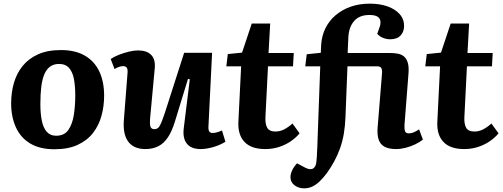

<svg xmlns="http://www.w3.org/2000/svg" viewBox="-20 -802 2755 1051"><path d="M278 15Q198 15 145.5 -16.5Q93 -48 67 -105Q41 -162 41 -237Q41 -295 56 -347.5Q71 -400 103.5 -440.5Q136 -481 188 -504.5Q240 -528 314 -528Q392 -528 444.5 -497.5Q497 -467 523.5 -411Q550 -355 550 -278Q550 -221 535.5 -168Q521 -115 489 -74Q457 -33 405 -9Q353 15 278 15ZM287 -59Q332 -59 354 -90.5Q376 -122 384 -172Q392 -222 392 -279Q392 -329 385 -368Q378 -407 358.5 -429.5Q339 -452 303 -452Q275 -452 255 -438Q235 -424 223 -396Q211 -368 206 -327Q201 -286 201 -232Q201 -180 209 -141Q217 -102 236 -80.5Q255 -59 287 -59Z M586 -479Q603 -491 629.5 -501.5Q656 -512 684.5 -519Q713 -526 735 -526Q784 -526 808 -501Q832 -476 827 -427L802 -158Q799 -123 803.5 -109Q808 -95 825 -95Q838 -95 846.5 -103Q855 -111 863.5 -132Q872 -153 884 -189L988 -513H1141L1121 -109Q1120 -91 1125.5 -82.5Q1131 -74 1143 -74Q1155 -74 1169 -78Q1183 -82 1195 -88L1214 -26Q1201 -18 1184.5 -10.5Q1168 -3 1149.5 2.5Q1131 8 1112.5 11Q1094 14 1079 14Q1026 14 1002.5 -16Q979 -46 986 -101L1019 -368L1009 -370L937 -135Q921 -83 899 -50Q877 -17 846.5 -1.5Q816 14 776 14Q713 14 682.5 -26Q652 -66 658 -144L678 -401Q680 -424 673.5 -432Q667 -440 654 -440Q644 -440 632 -436Q620 -432 607 -424Z M1227 -506 1305 -514 1358 -673H1459L1450 -512H1588L1584 -439H1447L1433 -161Q1431 -124 1442.5 -103Q1454 -82 1488 -82Q1513 -82 1536 -94Q1559 -106 1581 -126L1620 -72Q1600 -48 1571.5 -28.5Q1543 -9 1507.5 2.5Q1472 14 1432 14Q1355 14 1318 -25.5Q1281 -65 1285 -137L1300 -439H1219Z M1645 229Q1614 229 1592 212Q1570 195 1570 168Q1570 151 1579 131Q1588 111 1606 92L1651 116Q1679 130 1694.5 120Q1710 110 1712 82Q1714 67 1714.5 54.5Q1715 42 1715.5 29.5Q1716 17 1717 3Q1718 -11 1718 -29L1733 -439H1651L1659 -505L1736 -513L1738 -556Q1741 -606 1761.5 -647.5Q1782 -689 1817.5 -719Q1853 -749 1900 -765.5Q1947 -782 2004 -782Q2058 -782 2100 -767.5Q2142 -753 2167 -725.5Q2192 -698 2192 -660Q2192 -629 2173 -608Q2154 -587 2116 -587Q2095 -587 2076 -595Q2057 -603 2045 -617L2057 -651Q2064 -669 2062.5 -685Q2061 -701 2047 -710.5Q2033 -720 2002 -720Q1947 -720 1918.5 -687Q1890 -654 1887 -600L1883 -512H2113Q2138 -512 2158.5 -508Q2179 -504 2192.5 -492Q2206 -480 2212.5 -457.5Q2219 -435 2216 -399L2194 -116Q2193 -94 2197.5 -83Q2202 -72 2218 -72Q2231 -72 2244.5 -77.5Q2258 -83 2274 -94L2295 -38Q2278 -24 2253 -12Q2228 0 2200.5 7Q2173 14 2149 14Q2109 14 2085.5 1.5Q2062 -11 2053 -37Q2044 -63 2047 -103L2071 -398Q2073 -421 2067 -430Q2061 -439 2043 -439H1882L1871 -159Q1869 -111 1862 -69.5Q1855 -28 1841.5 9.5Q1828 47 1810 80.5Q1792 114 1769 146Q1750 171 1730.5 190Q1711 209 1690 219Q1669 229 1645 229Z M2316 -506 2394 -514 2447 -673H2548L2539 -512H2677L2673 -439H2536L2522 -161Q2520 -124 2531.5 -103Q2543 -82 2577 -82Q2602 -82 2625 -94Q2648 -106 2670 -126L2709 -72Q2689 -48 2660.5 -28.5Q2632 -9 2596.5 2.5Q2561 14 2521 14Q2444 14 2407 -25.5Q2370 -65 2374 -137L2389 -439H2308Z"/></svg>

Font: Literata
Style: Bold Italic
Weight: 700
Italic angle: -2°
Designer: Latin by Veronika Burian and Jose Scaglione. Greek by Irene Vlachou. Cyrillic by Vera Evstafieva
Foundry: TypeTogether
Version: Version 3.103;gftools[0.9.29]